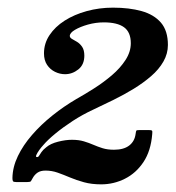

<svg xmlns="http://www.w3.org/2000/svg" viewBox="-20 -933 459 502"><path d="M378 -582.5Q379 -590 377.2 -591.5Q375.5 -593 368 -593H346Q337.5 -593 336.5 -591.5Q335.5 -590 334.5 -582.5Q332 -563.5 317.8 -552.5Q303.5 -541.5 278 -541.5Q261 -541.5 248.2 -545.5Q235.5 -549.5 224 -554.5Q212.5 -559.5 199.2 -563.5Q186 -567.5 168 -567.5Q151.5 -567.5 131.8 -562.5Q112 -557.5 101 -548Q92.5 -541.5 88.5 -535.5Q84.5 -529.5 82 -525.5Q79.5 -521.5 75.5 -522.5Q73 -523 75.2 -528.2Q77.5 -533.5 82.5 -540.5Q87.5 -547.5 93.5 -554Q104.5 -567 124.5 -583.5Q144.5 -600 170.2 -616.8Q196 -633.5 223 -646Q249.5 -658.5 277 -672Q304.5 -685.5 329.8 -701Q355 -716.5 375.2 -734Q395.5 -751.5 407.2 -772Q419 -792.5 419 -815.5Q419 -852.5 400.8 -873.8Q382.5 -895 350.2 -904Q318 -913 275.5 -913Q239.5 -913 206.8 -904Q174 -895 149 -879Q124 -863 109.5 -841.2Q95 -819.5 95 -793.5Q95 -775.5 103 -763.5Q111 -751.5 123.8 -745.2Q136.5 -739 150 -739Q169 -739 184.8 -751.5Q200.5 -764 200.5 -787.5Q200.5 -802 194.8 -810.5Q189 -819 181.5 -823.5Q174 -828 168.2 -831.2Q162.5 -834.5 162.5 -839Q162.5 -847 176 -855Q189.5 -863 210 -868.8Q230.5 -874.5 251.5 -874.5Q286.5 -874.5 304.2 -861.8Q322 -849 322 -820Q322 -797.5 308.2 -776.2Q294.5 -755 272.5 -736.2Q250.5 -717.5 225.8 -701.8Q201 -686 179.5 -674Q147 -655 117 -631Q87 -607 63.8 -580.2Q40.5 -553.5 26.8 -525Q13 -496.5 12.5 -467.5Q12.5 -461.5 14 -459.2Q15.5 -457 22.5 -457H51Q59 -457 60.8 -459.2Q62.5 -461.5 65 -466.5Q70 -476 78 -481.5Q86 -487 99 -487Q115.5 -487 131 -481.5Q146.5 -476 163 -469Q179.5 -462 199.5 -456.5Q219.5 -451 244.5 -451Q277.5 -451 306.8 -465.8Q336 -480.5 355.2 -509.5Q374.5 -538.5 378 -582.5Z"/></svg>

Font: Besley
Style: Bold Italic
Weight: 700
Italic angle: -13°
Designer: Owen Earl
Foundry: indestructible type*
Version: Version 2.001